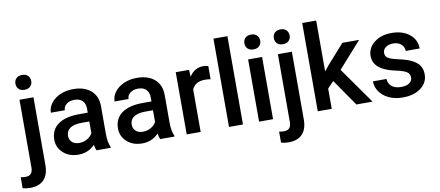

<svg xmlns="http://www.w3.org/2000/svg" viewBox="-117 -1071 3680 1606"><g transform="rotate(-10 1723.0 -268.5)"><path d="M184.6 -528.3V46.9Q184.6 127.9 144.3 170.7Q104 213.4 26.4 213.4Q-6.3 213.4 -36.6 205.1V111.3Q-18.1 115.7 5.4 115.7Q64.5 115.7 65.9 51.3V-528.3ZM55.7 -665.5Q55.7 -692.9 73 -710.9Q90.3 -729 122.6 -729Q154.8 -729 172.4 -710.9Q189.9 -692.9 189.9 -665.5Q189.9 -638.7 172.4 -620.8Q154.8 -603 122.6 -603Q90.3 -603 73 -620.8Q55.7 -638.7 55.7 -665.5Z M627 0Q619.1 -15.1 613.3 -49.3Q556.6 9.8 474.6 9.8Q395 9.8 344.7 -35.6Q294.4 -81.1 294.4 -147.9Q294.4 -232.4 357.2 -277.6Q419.9 -322.8 536.6 -322.8H609.4V-357.4Q609.4 -398.4 586.4 -423.1Q563.5 -447.8 516.6 -447.8Q476.1 -447.8 450.2 -427.5Q424.3 -407.2 424.3 -376H305.7Q305.7 -419.4 334.5 -457.3Q363.3 -495.1 412.8 -516.6Q462.4 -538.1 523.4 -538.1Q616.2 -538.1 671.4 -491.5Q726.6 -444.8 728 -360.4V-122.1Q728 -50.8 748 -8.3V0ZM496.6 -85.4Q531.7 -85.4 562.7 -102.5Q593.8 -119.6 609.4 -148.4V-248H545.4Q479.5 -248 446.3 -225.1Q413.1 -202.1 413.1 -160.2Q413.1 -126 435.8 -105.7Q458.5 -85.4 496.6 -85.4Z M1168 0Q1160.2 -15.1 1154.3 -49.3Q1097.7 9.8 1015.6 9.8Q936 9.8 885.7 -35.6Q835.4 -81.1 835.4 -147.9Q835.4 -232.4 898.2 -277.6Q960.9 -322.8 1077.6 -322.8H1150.4V-357.4Q1150.4 -398.4 1127.4 -423.1Q1104.5 -447.8 1057.6 -447.8Q1017.1 -447.8 991.2 -427.5Q965.3 -407.2 965.3 -376H846.7Q846.7 -419.4 875.5 -457.3Q904.3 -495.1 953.9 -516.6Q1003.4 -538.1 1064.5 -538.1Q1157.2 -538.1 1212.4 -491.5Q1267.6 -444.8 1269 -360.4V-122.1Q1269 -50.8 1289.1 -8.3V0ZM1037.6 -85.4Q1072.8 -85.4 1103.8 -102.5Q1134.8 -119.6 1150.4 -148.4V-248H1086.4Q1020.5 -248 987.3 -225.1Q954.1 -202.1 954.1 -160.2Q954.1 -126 976.8 -105.7Q999.5 -85.4 1037.6 -85.4Z M1669.9 -419.9Q1646.5 -423.8 1621.6 -423.8Q1540 -423.8 1511.7 -361.3V0H1393.1V-528.3H1506.3L1509.3 -469.2Q1552.2 -538.1 1628.4 -538.1Q1653.8 -538.1 1670.4 -531.2Z M1871.1 0H1752.4V-750H1871.1Z M2126.5 0H2007.8V-528.3H2126.5ZM2000.5 -665.5Q2000.5 -692.9 2017.8 -710.9Q2035.2 -729 2067.4 -729Q2099.6 -729 2117.2 -710.9Q2134.8 -692.9 2134.8 -665.5Q2134.8 -638.7 2117.2 -620.8Q2099.6 -603 2067.4 -603Q2035.2 -603 2017.8 -620.8Q2000.5 -638.7 2000.5 -665.5Z M2379.4 -528.3V46.9Q2379.4 127.9 2339.1 170.7Q2298.8 213.4 2221.2 213.4Q2188.5 213.4 2158.2 205.1V111.3Q2176.8 115.7 2200.2 115.7Q2259.3 115.7 2260.7 51.3V-528.3ZM2250.5 -665.5Q2250.5 -692.9 2267.8 -710.9Q2285.2 -729 2317.4 -729Q2349.6 -729 2367.2 -710.9Q2384.8 -692.9 2384.8 -665.5Q2384.8 -638.7 2367.2 -620.8Q2349.6 -603 2317.4 -603Q2285.2 -603 2267.8 -620.8Q2250.5 -638.7 2250.5 -665.5Z M2677.7 -226.6 2625 -172.4V0H2506.3V-750H2625V-317.4L2662.1 -363.8L2808.1 -528.3H2950.7L2754.4 -308.1L2971.7 0H2834.5Z M3324.2 -143.6Q3324.2 -175.3 3298.1 -191.9Q3272 -208.5 3211.4 -221.2Q3150.9 -233.9 3110.4 -253.4Q3021.5 -296.4 3021.5 -377.9Q3021.5 -446.3 3079.1 -492.2Q3136.7 -538.1 3225.6 -538.1Q3320.3 -538.1 3378.7 -491.2Q3437 -444.3 3437 -369.6H3318.4Q3318.4 -403.8 3293 -426.5Q3267.6 -449.2 3225.6 -449.2Q3186.5 -449.2 3161.9 -431.2Q3137.2 -413.1 3137.2 -382.8Q3137.2 -355.5 3160.2 -340.3Q3183.1 -325.2 3252.9 -309.8Q3322.8 -294.4 3362.5 -273.2Q3402.3 -252 3421.6 -222.2Q3440.9 -192.4 3440.9 -149.9Q3440.9 -78.6 3381.8 -34.4Q3322.8 9.8 3227.1 9.8Q3162.1 9.8 3111.3 -13.7Q3060.5 -37.1 3032.2 -78.1Q3003.9 -119.1 3003.9 -166.5H3119.1Q3121.6 -124.5 3150.9 -101.8Q3180.2 -79.1 3228.5 -79.1Q3275.4 -79.1 3299.8 -96.9Q3324.2 -114.7 3324.2 -143.6Z"/></g></svg>

Font: Roboto-o Medium
Style: Regular
Weight: 500
Designer: Google
Version: Version 2.134; 2016; ttfautohint (v1.6)